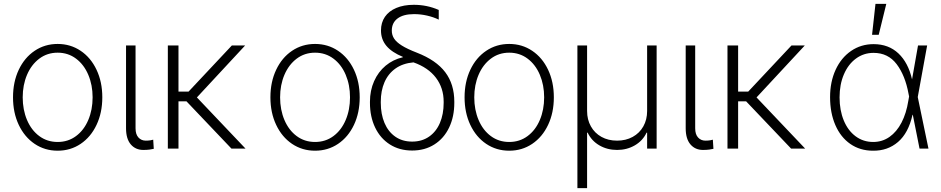

<svg xmlns="http://www.w3.org/2000/svg" viewBox="-20 -764 4839 987"><path d="M46.9 -263.7Q46.9 -342.8 76.4 -405.3Q106 -467.8 158.2 -502.9Q210.4 -538.1 276.4 -538.1Q342.3 -538.1 394.5 -502.9Q446.8 -467.8 476.3 -405.3Q505.9 -342.8 505.9 -263.7Q505.9 -184.6 476.3 -122.1Q446.8 -59.6 394.5 -24.4Q342.3 10.7 276.4 10.7Q210.4 10.7 158.2 -24.4Q106 -59.6 76.4 -122.1Q46.9 -184.6 46.9 -263.7ZM456.1 -263.7Q456.1 -327.1 433.8 -379.6Q411.6 -432.1 370.8 -462.6Q330.1 -493.2 276.4 -493.2Q222.7 -493.2 181.9 -462.4Q141.1 -431.6 118.9 -379.4Q96.7 -327.1 96.7 -263.7Q96.7 -199.7 118.9 -147.2Q141.1 -94.7 181.9 -64.5Q222.7 -34.2 276.4 -34.2Q330.1 -34.2 370.8 -64.5Q411.6 -94.7 433.8 -147.2Q456.1 -199.7 456.1 -263.7Z M676.8 -530.3V-104.5Q676.8 -73.2 691.7 -57.1Q706.5 -41 729.5 -41Q742.2 -41 753.2 -42.7Q764.2 -44.4 767.6 -45.9L770.5 1Q763.2 2.9 749 4.9Q734.9 6.8 716.8 6.8Q676.8 6.8 652.3 -21.7Q627.9 -50.3 627.9 -104.5V-530.3Z M897.5 -293H949.2L1171.9 -530.3H1240.2L992.2 -263.2L1242.2 0H1169.9L938.5 -243.2H897.5V0H842.8V-530.3H897.5Z M1370.1 -263.7Q1370.1 -342.8 1399.7 -405.3Q1429.2 -467.8 1481.4 -502.9Q1533.7 -538.1 1599.6 -538.1Q1665.5 -538.1 1717.8 -502.9Q1770 -467.8 1799.6 -405.3Q1829.1 -342.8 1829.1 -263.7Q1829.1 -184.6 1799.6 -122.1Q1770 -59.6 1717.8 -24.4Q1665.5 10.7 1599.6 10.7Q1533.7 10.7 1481.4 -24.4Q1429.2 -59.6 1399.7 -122.1Q1370.1 -184.6 1370.1 -263.7ZM1779.3 -263.7Q1779.3 -327.1 1757.1 -379.6Q1734.9 -432.1 1694.1 -462.6Q1653.3 -493.2 1599.6 -493.2Q1545.9 -493.2 1505.1 -462.4Q1464.4 -431.6 1442.1 -379.4Q1419.9 -327.1 1419.9 -263.7Q1419.9 -199.7 1442.1 -147.2Q1464.4 -94.7 1505.1 -64.5Q1545.9 -34.2 1599.6 -34.2Q1653.3 -34.2 1694.1 -64.5Q1734.9 -94.7 1757.1 -147.2Q1779.3 -199.7 1779.3 -263.7Z M2107.4 -739.3Q2174.8 -739.3 2235.4 -712.9V-663.1Q2208.5 -676.3 2175.5 -683.8Q2142.6 -691.4 2108.4 -691.4Q2053.7 -691.4 2023.9 -669.2Q1994.1 -647 1994.1 -606.4Q1994.1 -584.5 2005.6 -566.2Q2017.1 -547.9 2045.4 -530Q2073.7 -512.2 2123 -493.2Q2222.2 -454.6 2268.8 -392.8Q2315.4 -331.1 2315.4 -241.2V-235.4Q2315.4 -164.1 2288.8 -108.4Q2262.2 -52.7 2213.1 -21.5Q2164.1 9.8 2098.6 9.8Q2033.2 9.8 1984.1 -21.5Q1935.1 -52.7 1908.4 -108.4Q1881.8 -164.1 1881.8 -235.4V-241.2Q1881.8 -298.8 1903.1 -346.7Q1924.3 -394.5 1962.4 -426.3Q2000.5 -458 2050.8 -469.7V-471.7Q1994.1 -495.1 1966.3 -528.3Q1938.5 -561.5 1938.5 -607.4Q1938.5 -647.9 1958.7 -677.5Q1979 -707 2017.1 -723.1Q2055.2 -739.3 2107.4 -739.3ZM2098.6 -36.1Q2148.9 -36.1 2185.5 -61.5Q2222.2 -86.9 2241.5 -132.1Q2260.7 -177.2 2260.7 -235.4V-241.2Q2260.7 -311.5 2221.2 -364Q2181.6 -416.5 2105.5 -443.4Q2050.8 -438.5 2013.2 -411.9Q1975.6 -385.3 1956.5 -341.3Q1937.5 -297.4 1937.5 -241.2V-235.4Q1937.5 -177.2 1956.5 -132.1Q1975.6 -86.9 2012 -61.5Q2048.3 -36.1 2098.6 -36.1Z M2368.2 -263.7Q2368.2 -342.8 2397.7 -405.3Q2427.2 -467.8 2479.5 -502.9Q2531.7 -538.1 2597.7 -538.1Q2663.6 -538.1 2715.8 -502.9Q2768.1 -467.8 2797.6 -405.3Q2827.1 -342.8 2827.1 -263.7Q2827.1 -184.6 2797.6 -122.1Q2768.1 -59.6 2715.8 -24.4Q2663.6 10.7 2597.7 10.7Q2531.7 10.7 2479.5 -24.4Q2427.2 -59.6 2397.7 -122.1Q2368.2 -184.6 2368.2 -263.7ZM2777.3 -263.7Q2777.3 -327.1 2755.1 -379.6Q2732.9 -432.1 2692.1 -462.6Q2651.4 -493.2 2597.7 -493.2Q2543.9 -493.2 2503.2 -462.4Q2462.4 -431.6 2440.2 -379.4Q2418 -327.1 2418 -263.7Q2418 -199.7 2440.2 -147.2Q2462.4 -94.7 2503.2 -64.5Q2543.9 -34.2 2597.7 -34.2Q2651.4 -34.2 2692.1 -64.5Q2732.9 -94.7 2755.1 -147.2Q2777.3 -199.7 2777.3 -263.7Z M2948.2 -530.3H2998V-193.4Q2998 -148.9 3017.6 -114.3Q3037.1 -79.6 3072 -60.3Q3106.9 -41 3152.3 -41Q3197.3 -41 3232.4 -60.3Q3267.6 -79.6 3287.1 -114.3Q3306.6 -148.9 3306.6 -193.4V-530.3H3355.5V0H3306.6V-82H3303.7Q3284.2 -40.5 3243.4 -16.8Q3202.6 6.8 3152.3 6.8Q3101.6 6.8 3061 -16.8Q3020.5 -40.5 3001 -82H2998V203.1H2948.2Z M3553.7 -530.3V-104.5Q3553.7 -73.2 3568.6 -57.1Q3583.5 -41 3606.4 -41Q3619.1 -41 3630.1 -42.7Q3641.1 -44.4 3644.5 -45.9L3647.5 1Q3640.1 2.9 3626 4.9Q3611.8 6.8 3593.8 6.8Q3553.7 6.8 3529.3 -21.7Q3504.9 -50.3 3504.9 -104.5V-530.3Z M3774.4 -293H3826.2L4048.8 -530.3H4117.2L3869.1 -263.2L4119.1 0H4046.9L3815.4 -243.2H3774.4V0H3719.7V-530.3H3774.4Z M4247.1 -264.6Q4247.1 -343.3 4275.6 -405.3Q4304.2 -467.3 4355.2 -502.2Q4406.2 -537.1 4470.7 -537.1Q4547.9 -537.1 4598.4 -489.5Q4648.9 -441.9 4668.5 -356L4699.2 -530.3H4746.1L4697.8 -265.1L4752.9 0H4707L4672.4 -173.8H4670.9Q4649.9 -80.1 4596.4 -34.2Q4543 11.7 4467.8 10.7Q4401.4 10.7 4351.3 -23.9Q4301.3 -58.6 4274.2 -121.1Q4247.1 -183.6 4247.1 -264.6ZM4468.8 -34.2Q4515.6 -34.2 4552.7 -60.3Q4589.8 -86.4 4614.5 -134Q4639.2 -181.6 4649.4 -246.1L4653.3 -268.1L4650.4 -282.2Q4633.3 -376 4589.4 -434.1Q4545.4 -492.2 4470.7 -492.2Q4419.9 -492.2 4380.1 -462.9Q4340.3 -433.6 4318.1 -381.6Q4295.9 -329.6 4295.9 -263.7Q4295.9 -197.3 4317.4 -145Q4338.9 -92.8 4378.2 -63.5Q4417.5 -34.2 4468.8 -34.2ZM4480.5 -744.1H4536.1L4497.1 -585H4462.9Z"/></svg>

Font: Pretendard GOV ExtraLight
Style: Regular
Weight: 200
Designer: Base glyphs from Inter by Rasmus Andersson; Hangeul glyphs from Noto Sans CJK(Source Han Sans) by Jang Soo-young and Kan
Foundry: Kil Hyung-jin
Version: Version 1.309